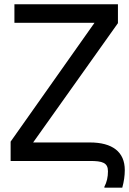

<svg xmlns="http://www.w3.org/2000/svg" viewBox="-20 -747 599 891"><path d="M559.1 42.5C559.1 -42 502 -85.9 397 -85.9H133.8L527.3 -639.6V-727.1H46.9V-641.1H418.5L29.3 -89.8V0H397.5C455.1 0 481 7.8 481 47.9C481 74.7 475.6 98.6 464.4 119.6V124H547.4C555.2 95.7 559.1 68.4 559.1 42.5Z"/></svg>

Font: SG Kara SemiBold
Style: Regular
Weight: 400
Designer: Damoon Khanjanzadeh
Version: Version 1.000